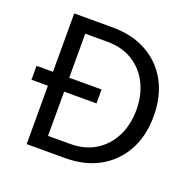

<svg xmlns="http://www.w3.org/2000/svg" viewBox="-113 -748 886 867"><g transform="rotate(20 330.0 -314.0)"><path d="M22 -347.5H334.5V-280.5H22ZM101 -628H285Q380 -628 450 -589.2Q520 -550.5 558.5 -480Q597 -409.5 597 -314Q597 -219.5 558.5 -149Q520 -78.5 450 -39.2Q380 0 285 0H101ZM179 -559V-68H285Q356 -68 407.2 -100Q458.5 -132 486.2 -187.8Q514 -243.5 514 -314Q514 -385 486.2 -440.2Q458.5 -495.5 407.2 -527.2Q356 -559 285 -559Z"/></g></svg>

Font: Karla
Style: Regular
Weight: 400
Designer: Jonathan Pinhorn
Version: Version 2.004;gftools[0.9.33]